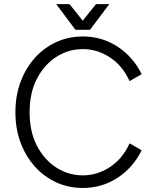

<svg xmlns="http://www.w3.org/2000/svg" viewBox="-20 -909 767 937"><path d="M612.3 -513.2Q579.1 -587.4 517.3 -628.4Q455.6 -669.4 383.8 -669.4Q315.4 -669.4 256.3 -632.3Q197.3 -595.2 160.9 -526.1Q124.5 -457 124.5 -361.3Q124.5 -265.6 160.9 -196.5Q197.3 -127.4 256.3 -90.3Q315.4 -53.2 383.8 -53.2Q455.6 -53.2 517.3 -94.2Q579.1 -135.3 612.3 -209.5L671.4 -175.8Q629.9 -91.3 554 -41.5Q478 8.3 383.8 8.3Q314.5 8.3 254.6 -19Q194.8 -46.4 150.1 -96.2Q105.5 -146 80.3 -213.4Q55.2 -280.8 55.2 -361.3Q55.2 -441.9 80.3 -509.3Q105.5 -576.7 150.1 -626.5Q194.8 -676.3 254.6 -703.6Q314.5 -731 383.8 -731Q478 -731 554 -681.2Q629.9 -631.3 671.4 -546.9ZM319.3 -888.7 383.8 -808.1 448.2 -888.7H513.2L419.4 -763.7H348.1L254.4 -888.7Z"/></svg>

Font: Giphurs Light
Style: Regular
Weight: 300
Version: Version 0.920; ttfautohint (v1.8.4.7-5d5b)